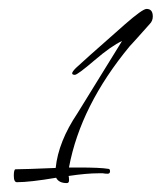

<svg xmlns="http://www.w3.org/2000/svg" viewBox="-20 -690 363 431"><path d="M323 -653Q323 -643 316 -636Q276 -591 271 -586Q161 -453 135 -315V-314H156Q205 -314 223 -311Q227 -311 227 -305.5Q227 -300 221.5 -300Q216 -300 211 -301H201Q174 -301 134 -295Q135 -292 135 -285.5Q135 -279 130 -279Q112 -279 106 -291Q47 -281 18 -281Q11 -281 11 -295.5Q11 -310 15 -310Q34 -310 105 -313Q111 -372 154 -436L254 -598Q230 -587 192 -554.5Q154 -522 148 -522Q142 -522 142 -525.5Q142 -529 150.5 -537.5Q159 -546 260 -635Q300 -670 309 -670Q323 -670 323 -653Z"/></svg>

Font: Ruthie
Style: Regular
Weight: 400
Designer: Robert E. Leuschke
Foundry: Robert E. Leuschke
Version: Version 1.003